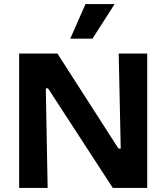

<svg xmlns="http://www.w3.org/2000/svg" viewBox="-20 -923 818 943"><path d="M74 0V-660H262L562 -193H573L563 -660H703V0H534L216 -489H205L214 0ZM434 -733H325L400 -903H543Z"/></svg>

Font: Bricolage Grotesque 12pt Bricolage Grotesque 10pt Regular
Style: Bold
Weight: 700
Designer: Mathieu Triay
Foundry: Atelier Triay
Version: Version 1.001; ttfautohint (v1.8.4.7-5d5b);gftools[0.9.33.de